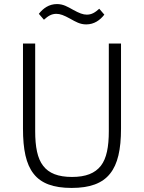

<svg xmlns="http://www.w3.org/2000/svg" viewBox="-20 -912 708 944"><path d="M153 -698V-267C153 -190 164 -133 192 -97C220 -60 266 -42 334 -42C402 -42 447 -60 476 -97C504 -133 515 -190 515 -267V-698H575V-280C575 -177 559 -105 521 -58C483 -10 421 12 332 12C243 12 182 -10 145 -58C108 -105 93 -177 93 -280V-698ZM404 -792C373 -792 352 -805 325 -820C294 -837 276 -844 257 -844C234 -844 217 -834 196 -815L171 -844C192 -871 221 -892 260 -892C291 -892 312 -879 339 -864C370 -847 388 -840 407 -840C430 -840 447 -850 468 -869L493 -840C472 -813 443 -792 404 -792Z"/></svg>

Font: Plexus Sans Light
Style: Regular
Weight: 300
Version: Version 2.001;PS 002.001;hotconv 1.0.70;makeotf.lib2.5.58329